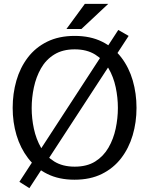

<svg xmlns="http://www.w3.org/2000/svg" viewBox="-20 -925 777 1000"><path d="M368 11Q287 11 226.5 -19Q166 -49 126 -101.5Q86 -154 66 -221Q46 -288 46 -363Q46 -438 65.5 -505.5Q85 -573 125 -625.5Q165 -678 226 -708Q287 -738 369 -738Q451 -738 511.5 -708Q572 -678 612 -625.5Q652 -573 671.5 -505.5Q691 -438 691 -363Q691 -288 671 -220.5Q651 -153 611 -101Q571 -49 510.5 -19Q450 11 368 11ZM369 -57Q433 -57 476 -84Q519 -111 545 -156Q571 -201 582.5 -255Q594 -309 594 -363Q594 -417 582.5 -471Q571 -525 545 -569.5Q519 -614 475.5 -641Q432 -668 369 -668Q306 -668 262.5 -641Q219 -614 193.5 -569Q168 -524 156.5 -470Q145 -416 145 -362Q145 -308 156.5 -254.5Q168 -201 193.5 -156Q219 -111 262.5 -84Q306 -57 369 -57ZM133 55 81 22 596 -769 650 -738ZM422 -905H544L404 -774H326Z"/></svg>

Font: Rosario Light
Style: Regular
Weight: 400
Version: Version 1.101; ttfautohint (v1.8.1.43-b0c9)